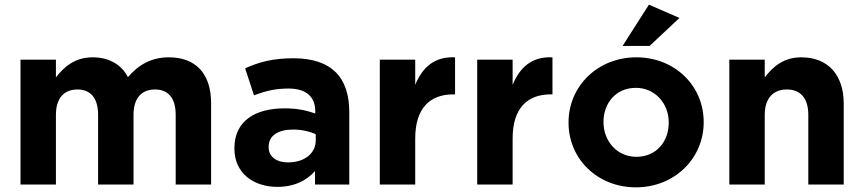

<svg xmlns="http://www.w3.org/2000/svg" viewBox="-20 -792 3705 824"><path d="M68 -536V0H220V-299C220 -371 255 -408 312 -408C369 -408 401 -371 401 -299V0H553V-299C553 -371 588 -408 645 -408C702 -408 734 -371 734 -299V0H886V-349C886 -478 818 -546 705 -546C632 -546 576 -516 529 -461C501 -515 448 -546 378 -546C301 -546 255 -505 220 -460V-536Z M1170 10C1244 10 1295 -17 1332 -58V0H1479V-311C1479 -383 1461 -442 1421 -482C1383 -520 1323 -542 1240 -542C1149 -542 1091 -525 1032 -499L1070 -383C1119 -401 1160 -412 1218 -412C1294 -412 1333 -377 1333 -314V-305C1295 -318 1256 -327 1202 -327C1075 -327 986 -273 986 -156V-154C986 -48 1069 10 1170 10ZM1216 -95C1167 -95 1133 -119 1133 -160V-162C1133 -210 1173 -236 1238 -236C1275 -236 1309 -228 1335 -216V-189C1335 -134 1287 -95 1216 -95Z M1610 -536V0H1762V-198C1762 -326 1824 -387 1925 -387H1933V-546C1843 -550 1793 -502 1762 -428V-536Z M2028 -536V0H2180V-198C2180 -326 2242 -387 2343 -387H2351V-546C2261 -550 2211 -502 2180 -428V-536Z M2709 12C2876 12 3000 -113 3000 -267V-269C3000 -423 2877 -546 2711 -546C2544 -546 2420 -421 2420 -267V-265C2420 -111 2543 12 2709 12ZM2711 -119C2627 -119 2570 -188 2570 -267V-269C2570 -348 2622 -415 2709 -415C2793 -415 2850 -346 2850 -267V-265C2850 -186 2798 -119 2711 -119ZM2765 -772 2652 -595H2768L2896 -715Z M3110 -536V0H3262V-299C3262 -371 3299 -408 3357 -408C3415 -408 3449 -371 3449 -299V0H3601V-347C3601 -470 3534 -546 3419 -546C3342 -546 3297 -505 3262 -460V-536Z"/></svg>

Font: Mission
Style: Bold
Weight: 700
Version: Version 1.000;FEAKit 1.0